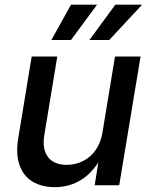

<svg xmlns="http://www.w3.org/2000/svg" viewBox="-20 -771 628 799"><path d="M208.5 7.8Q153.8 7.8 115.7 -15.1Q77.6 -38.1 61.3 -84Q44.9 -129.9 56.2 -197.3L111.8 -535.6H218.3L164.6 -210.4Q154.8 -150.9 179.4 -117.9Q204.1 -85 257.8 -85Q293.5 -85 324.7 -100.3Q356 -115.7 377.7 -146Q399.4 -176.3 406.7 -221.2L458.5 -535.6H564.9L476.1 0H374L395 -131.8H410.2Q374 -59.6 323 -25.9Q272 7.8 208.5 7.8ZM275.4 -604.5H193.8L275.4 -751.5H383.8ZM434.6 -604.5H352.1L460 -751.5H571.3Z"/></svg>

Font: Inter 20pt Medium
Style: Italic
Weight: 500
Italic angle: -9.3988°
Version: Version 4.001;git-66647c0bb